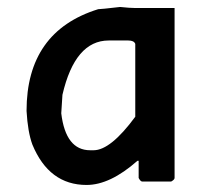

<svg xmlns="http://www.w3.org/2000/svg" viewBox="-20 -521 590 551"><path d="M481 -498V-10.3Q481 -5.4 471.2 0H388.2Q383.3 0 377.9 -10.3V-59.6H374.5Q295.9 9.8 228.5 9.8Q120.6 9.8 72.8 -106.4Q59.6 -142.6 56.2 -202.6Q56.2 -430.7 261.7 -494.6Q269 -494.6 324.7 -501Q353 -498 368.2 -498ZM155.8 -195.8Q168.5 -89.8 238.8 -89.8H248.5Q297.4 -89.8 368.2 -186V-395Q364.7 -404.8 348.1 -404.8H292Q195.3 -404.8 159.2 -249Z"/></svg>

Font: Code New Roman
Style: Bold
Weight: 700
Monospace: yes
Designer: Sam Radian
Foundry: Code New Roman
Version: Version 1.508 October 19, 2014